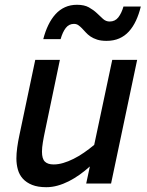

<svg xmlns="http://www.w3.org/2000/svg" viewBox="-20 -760 609 795"><path d="M228 -512.2 167 -220.2Q161.1 -192.9 157.5 -170.9Q153.8 -148.9 153.8 -131.8Q153.8 -102.5 165.8 -90.8Q177.7 -79.1 202.1 -79.1Q221.2 -79.1 241.9 -85.2Q262.7 -91.3 284.2 -102.1Q305.7 -112.8 327.4 -127.7Q349.1 -142.6 370.1 -160.2L444.8 -512.2H547.9L439.9 0H336.9L352.1 -70.8Q331.5 -52.2 309.6 -36.6Q287.6 -21 264.9 -9.5Q242.2 2 218.8 8.5Q195.3 15.1 171.9 15.1Q136.7 15.1 113 5.6Q89.4 -3.9 74.7 -20Q60.1 -36.1 54 -57.9Q47.9 -79.6 47.9 -104Q47.9 -124.5 51.3 -149.4Q54.7 -174.3 60.1 -199.2L126 -512.2ZM159.2 -598.1Q167.5 -630.4 180.2 -656.5Q192.9 -682.6 210 -701.4Q227.1 -720.2 249.3 -730.2Q271.5 -740.2 298.8 -740.2Q329.1 -740.2 348.1 -729.5Q367.2 -718.8 381.1 -705.6Q395 -692.4 406.7 -681.6Q418.5 -670.9 434.1 -670.9Q456.5 -670.9 470 -688.2Q483.4 -705.6 491.2 -732.9H563Q555.2 -700.7 543 -674.6Q530.8 -648.4 513.7 -629.6Q496.6 -610.8 473.6 -600.8Q450.7 -590.8 420.9 -590.8Q398.4 -590.8 382.3 -595.9Q366.2 -601.1 354.7 -608.9Q343.3 -616.7 335 -626Q326.7 -635.3 319.1 -643.1Q311.5 -650.9 304 -656Q296.4 -661.1 286.1 -661.1Q265.6 -661.1 252.4 -644.3Q239.3 -627.4 231 -598.1Z"/></svg>

Font: Clear Sans Medium
Style: Italic
Weight: 500
Italic angle: -12°
Foundry: Intel Corporation
Version: Version 1.00